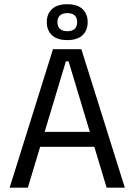

<svg xmlns="http://www.w3.org/2000/svg" viewBox="-20 -866 620 886"><path d="M24.5 0 224.5 -639H355.5L556 0H472L296.5 -583H284L108.5 0ZM144.5 -188.5V-257.5H435.5V-188.5ZM196 -763V-764.5Q196 -802 220 -824.2Q244 -846.5 290.5 -846.5Q337 -846.5 360.8 -824.2Q384.5 -802 384.5 -764.5V-763Q384.5 -726 360.8 -703.5Q337 -681 290.5 -681Q244 -681 220 -703.5Q196 -726 196 -763ZM245 -763Q245 -743.5 256.8 -732.8Q268.5 -722 290.5 -722Q313 -722 324.5 -732.8Q336 -743.5 336 -763V-764.5Q336 -784 324.5 -794.8Q313 -805.5 290.5 -805.5Q268.5 -805.5 256.8 -794.8Q245 -784 245 -764.5Z"/></svg>

Font: Anek Gurmukhi
Style: Regular
Weight: 400
Designer: Sarang Kulkarni (Gurmukhi), Yesha Goshar (Latin)
Foundry: Ek Type
Version: Version 1.003